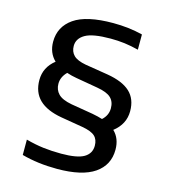

<svg xmlns="http://www.w3.org/2000/svg" viewBox="-112 -837 827 937"><g transform="rotate(15 301.0 -369.0)"><path d="M514.5 -154Q514.5 -76.5 451.8 -33.2Q389 10 262.5 10Q165.5 10 84 -12.5V-90Q129.5 -77.5 172.5 -72.2Q215.5 -67 263 -67Q344 -67 378 -87.2Q412 -107.5 412 -146.5Q412 -178 393.5 -195Q375 -212 329 -220L219 -238.5Q143.5 -251.5 105.5 -288.2Q67.5 -325 67.5 -387Q67.5 -451.5 121 -493.5Q84 -529 84 -585Q84 -661 147 -704.8Q210 -748.5 344.5 -748.5Q423.5 -748.5 493.5 -731V-654Q456 -663.5 422.2 -667.8Q388.5 -672 352 -672Q261 -672 223.8 -650.2Q186.5 -628.5 186.5 -591Q186.5 -562 204.8 -543.8Q223 -525.5 267 -517.5L381.5 -499Q459.5 -486 497.2 -451Q535 -416 535 -354Q535 -288.5 479 -245Q514.5 -211 514.5 -154ZM360.5 -294.5Q390 -289 412 -282Q440.5 -307.5 440.5 -343.5Q440.5 -377 420.2 -396.2Q400 -415.5 350 -424L240 -443Q215.5 -447 190 -455.5Q162 -428 162 -393.5Q162 -363 181.8 -342.5Q201.5 -322 250 -313Z"/></g></svg>

Font: Encode Sans Expanded Medium
Style: Regular
Weight: 500
Width: 7
Designer: Multiple Designers
Foundry: Impallari Type
Version: Version 2.000